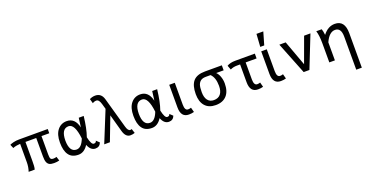

<svg xmlns="http://www.w3.org/2000/svg" viewBox="-34 -1730 5620 2918"><g transform="rotate(-20 2775.5 -271.0)"><path d="M561.5 7.8Q511.7 7.8 485.6 -6.3Q459.5 -20.5 447 -53.2Q434.6 -85.9 434.6 -147V-443.8H260.3V-140.1Q260.3 -92.8 258.3 -58.8Q256.3 -24.9 248.5 0H150.4Q174.3 -69.3 174.3 -146V-443.8Q154.3 -443.8 117.2 -437.7Q80.1 -431.6 55.2 -419.9L29.3 -481Q51.3 -492.2 91.3 -502.2Q131.3 -512.2 183.6 -512.2H645.5V-443.8H519.5V-148.9Q519.5 -97.2 529.5 -78.6Q539.6 -60.1 573.2 -60.1Q602.5 -60.1 625.5 -68.8L646.5 -2.9Q607.4 7.8 561.5 7.8Z M749 -254.9Q749 -386.2 806.4 -456.5Q863.8 -526.9 955.6 -526.9Q1088.9 -526.9 1127.4 -362.8Q1138.7 -435.5 1147 -512.2H1227.1Q1204.6 -314 1160.6 -190.4Q1188.5 -63 1228.5 -63Q1266.6 -63 1271.5 -96.2L1320.8 -49.8Q1296.4 15.1 1228.5 15.1Q1150.9 15.1 1111.3 -85.9Q1047.4 15.1 953.6 15.1Q846.7 15.1 797.9 -55.2Q749 -122.6 749 -254.9ZM1083 -200.7Q1055.7 -444.3 955.6 -444.3Q838.4 -444.3 836.9 -254.9Q838.4 -68.8 952.6 -68.8Q1032.7 -68.8 1083 -200.7Z M1820.3 -69.8Q1833.5 -69.8 1844.2 -75.7L1867.2 -4.9Q1833.5 7.8 1796.4 7.8Q1718.3 7.8 1688 -101.6L1610.4 -381.8L1464.4 0H1372.6L1576.2 -500.5L1551.8 -585.9Q1529.3 -666 1486.3 -666Q1451.7 -666 1424.3 -646L1403.3 -720.2Q1447.8 -743.2 1495.1 -743.2Q1594.2 -743.2 1624 -636.7L1762.2 -145Q1783.2 -69.8 1820.3 -69.8Z M1937 -254.9Q1937 -386.2 1994.4 -456.5Q2051.8 -526.9 2143.6 -526.9Q2276.9 -526.9 2315.4 -362.8Q2326.7 -435.5 2335 -512.2H2415Q2392.6 -314 2348.6 -190.4Q2376.5 -63 2416.5 -63Q2454.6 -63 2459.5 -96.2L2508.8 -49.8Q2484.4 15.1 2416.5 15.1Q2338.9 15.1 2299.3 -85.9Q2235.4 15.1 2141.6 15.1Q2034.7 15.1 1985.8 -55.2Q1937 -122.6 1937 -254.9ZM2271 -200.7Q2243.7 -444.3 2143.6 -444.3Q2026.4 -444.3 2024.9 -254.9Q2026.4 -68.8 2140.6 -68.8Q2220.7 -68.8 2271 -200.7Z M2738.3 15.1Q2610.4 15.1 2610.4 -147V-512.2H2700.2V-158.7Q2700.2 -63 2753.4 -63Q2779.3 -63 2802.2 -71.8L2822.3 3.9Q2784.2 15.1 2738.3 15.1Z M3172.4 20Q3060.5 20 3000.5 -48.1Q2940.4 -116.2 2940.4 -240.2Q2940.4 -381.8 2999.5 -449.5Q3058.6 -517.1 3190.4 -517.1H3462.9V-436H3342.3Q3373 -407.7 3392.1 -355.2Q3411.1 -302.7 3411.1 -244.1Q3411.1 -116.2 3348.9 -48.1Q3286.6 20 3172.4 20ZM3170.4 -61Q3242.7 -61 3279.5 -106.9Q3316.4 -152.8 3316.4 -238.8Q3316.4 -372.6 3251 -436H3174.3Q3123.5 -436 3093.8 -415.8Q3064 -395.5 3050 -356.4Q3036.1 -317.4 3036.1 -236.8Q3036.1 -153.3 3071 -107.2Q3106 -61 3170.4 -61Z M3818.4 -434.6V-158.7Q3818.4 -63 3871.6 -63Q3897.5 -63 3920.4 -71.8L3940.4 3.9Q3902.3 15.1 3856.4 15.1Q3728.5 15.1 3728.5 -147V-434.6H3676.3Q3617.2 -434.6 3569.3 -410.6L3543 -480.5Q3593.3 -512.7 3681.6 -512.7H3995.1V-434.6Z M4226.1 15.1Q4098.1 15.1 4098.1 -147V-512.2H4188V-158.7Q4188 -63 4241.2 -63Q4267.1 -63 4290 -71.8L4310.1 3.9Q4272 15.1 4226.1 15.1ZM4171.9 -580.6H4107.4L4121.1 -786.1H4231.4Z M4689.5 4.9H4596.7L4391.6 -512.7H4494.1L4643.1 -105.5L4792 -512.7H4894.5Z M5450.2 244.1H5359.9V-291Q5359.9 -434.6 5262.2 -434.6Q5168 -434.6 5103.5 -291.5V0H5013.2V-309.1Q5013.2 -435.5 4988.8 -512.7H5076.7Q5089.4 -481 5096.2 -414.6Q5178.7 -522.5 5289.1 -522.5Q5450.2 -522.5 5450.2 -314Z"/></g></svg>

Font: Cadman
Style: Regular
Weight: 400
Designer: Paul James MIller
Foundry: High-Logic / Made with FontCreator
Version: Version 2.114;March 28, 2021;FontCreator 13.0.0.2683 64-bit